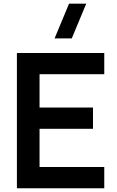

<svg xmlns="http://www.w3.org/2000/svg" viewBox="-20 -1002 625 1022"><path d="M70 0H535V-113H190.5V-316.5H475V-429.5H190.5V-607H535V-720H70ZM270.5 -797.5H362L439 -982.5H347.5Z"/></svg>

Font: Manrope
Style: Bold
Weight: 700
Designer: Mikhail Sharanda
Foundry: Mikhail Sharanda
Version: Version 4.505;FEAKit 1.0